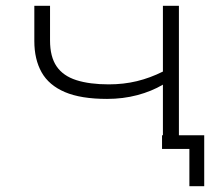

<svg xmlns="http://www.w3.org/2000/svg" viewBox="-20 -512 754 660"><path d="M631 128V0H537V-47H682V128ZM540 0V-221Q501 -198 452 -185Q403 -172 348 -172Q258 -172 203 -195.5Q148 -219 123 -263.5Q98 -308 98 -371V-492H152V-373Q152 -317 174.5 -284Q197 -251 242.5 -236.5Q288 -222 354 -222Q405 -222 450.5 -233Q496 -244 540 -266V-492H595V0Z"/></svg>

Font: Nunito Sans 7pt Expanded ExtraLight
Style: Regular
Weight: 250
Width: 7
Designer: Vernon Adams
Foundry: Vernon Adams
Version: Version 3.101;gftools[0.9.27]